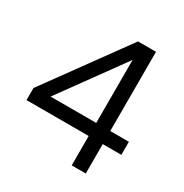

<svg xmlns="http://www.w3.org/2000/svg" viewBox="-168 -861 954 994"><g transform="rotate(30 309.0 -364.0)"><path d="M25.4 -175.8V-248L373.5 -727.5H427.2V-628.9H396L125 -254.9V-253.9H592.3V-175.8ZM397 0V-197.3V-231.4V-727.5H481V0Z"/></g></svg>

Font: Inter Khmer Looped
Style: Regular
Weight: 400
Designer: Rasmus Andersson, Sovichet Tep
Foundry: Anagata Design
Version: Version 1.000